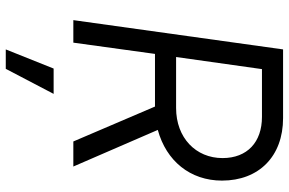

<svg xmlns="http://www.w3.org/2000/svg" viewBox="-192 -594 1025 682"><g transform="rotate(90 321.0 -252.5)"><path d="M131 0 171 -290H358L482 0H571L441 -300C551 -330 621 -415 621 -528C621 -659 535 -745 399 -745H155L51 0ZM225 -670H395C484 -670 541 -618 541 -530C541 -435 469 -365 363 -365H182ZM224 240 313 70H223L155 240Z"/></g></svg>

Font: Plus Jakarta Sans
Style: Italic
Weight: 400
Italic angle: -8°
Designer: Gumpita Rahayu
Foundry: Tokotype
Version: Version 2.071;gftools[0.9.30]